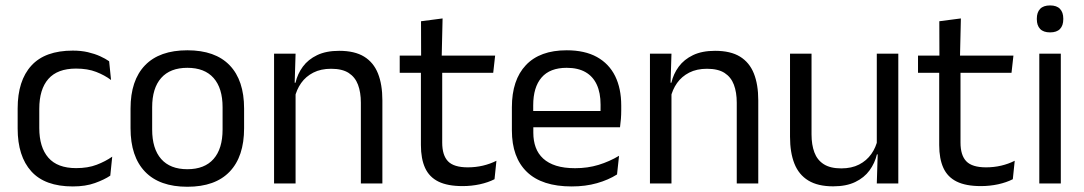

<svg xmlns="http://www.w3.org/2000/svg" viewBox="-20 -690 4077 722"><path d="M253.8 11.1Q148.9 11.1 97.7 -45.7Q46.4 -102.4 46.4 -206.6V-282.3Q46.4 -386.8 97.9 -443.2Q149.3 -499.7 253.8 -499.7Q284.9 -499.7 310.4 -493.8Q336 -487.8 356.2 -478.7Q376.4 -469.5 390.4 -459.7L397.6 -389.1Q373.8 -407.1 341.7 -419.6Q309.6 -432.1 265.9 -432.1Q196.1 -432.1 161.9 -393.2Q127.7 -354.4 127.7 -280.7V-208.7Q127.7 -136.1 161.9 -97Q196.1 -57.8 266.2 -57.8Q310.8 -57.8 343.7 -70.5Q376.6 -83.1 402 -100.9L394.7 -29.5Q372.4 -14.4 337 -1.7Q301.6 11.1 253.8 11.1Z M684.6 12.3Q579.7 12.3 525.3 -44.5Q470.9 -101.2 470.9 -207.7V-281.9Q470.9 -388 525.4 -444.5Q579.8 -500.9 684.6 -500.9Q789.4 -500.9 843.6 -444.5Q897.9 -388 897.9 -281.9V-207.7Q897.9 -101.2 843.6 -44.5Q789.4 12.3 684.6 12.3ZM684.6 -53.7Q749.3 -53.7 783.1 -92.2Q817 -130.7 817 -203V-286.6Q817 -358.5 783.2 -396.7Q749.4 -435 684.6 -435Q619.8 -435 586 -396.7Q552.2 -358.5 552.2 -286.6V-203Q552.2 -130.7 586 -92.2Q619.8 -53.7 684.6 -53.7Z M1417.9 0H1337V-303.7Q1337 -343 1326.2 -371.5Q1315.5 -399.9 1291.2 -415.7Q1266.8 -431.4 1225.1 -431.4Q1186.6 -431.4 1158.3 -417Q1130 -402.5 1112.5 -377.8Q1095 -353 1088 -321.5L1073.5 -378.9H1091.2Q1098.8 -412.1 1118.8 -439.3Q1138.8 -466.5 1172.6 -482.7Q1206.4 -498.9 1255.5 -498.9Q1313.7 -498.9 1349.2 -477.1Q1384.8 -455.2 1401.3 -413.8Q1417.9 -372.3 1417.9 -312.6ZM1091.5 0H1010.6V-488.2H1091.5L1087.9 -371.1L1091.5 -366.3Z M1719.4 9.8Q1663 9.8 1628.6 -7.2Q1594.2 -24.2 1578.5 -58.6Q1562.8 -93 1562.8 -144.6V-452.3H1642.9V-153.9Q1642.9 -105.9 1664.9 -83.3Q1686.9 -60.7 1739.1 -60.7Q1768.5 -60.7 1795.8 -67.1Q1823.1 -73.5 1846.8 -85.5L1839.6 -16.1Q1815.8 -3.9 1784.4 3Q1752.9 9.8 1719.4 9.8ZM1834.7 -416.2H1483.1V-480.8H1841.9ZM1640.9 -473.1H1563.6L1563.2 -610.1L1644.3 -620.7Z M2129.6 11.1Q2018.1 11.1 1961.5 -43.4Q1904.9 -97.8 1904.9 -199.7V-286.6Q1904.9 -389.4 1957.6 -445.1Q2010.2 -500.9 2111 -500.9Q2178.9 -500.9 2224.6 -475.7Q2270.2 -450.4 2293.2 -403.9Q2316.1 -357.4 2316.1 -293V-274.8Q2316.1 -259.1 2314.9 -243Q2313.7 -226.9 2311.5 -211.4H2237.2Q2238 -235.6 2238.2 -257.1Q2238.4 -278.6 2238.4 -296.4Q2238.4 -341 2224.1 -371.8Q2209.9 -402.6 2181.7 -418.8Q2153.4 -435 2111 -435Q2047.9 -435 2016.5 -398.5Q1985.1 -362.1 1985.1 -294.1V-247.4L1985.5 -237.5V-190.8Q1985.5 -160.4 1994.5 -135.9Q2003.5 -111.3 2022.6 -93.8Q2041.8 -76.2 2071.5 -66.8Q2101.3 -57.5 2142.7 -57.5Q2189.8 -57.5 2230.8 -70Q2271.8 -82.6 2307.9 -104.2L2300.3 -34Q2268.1 -13.5 2224.9 -1.2Q2181.8 11.1 2129.6 11.1ZM2294.4 -211.4H1947.6V-272.7H2294.4Z M2831.4 0H2750.5V-303.7Q2750.5 -343 2739.7 -371.5Q2729 -399.9 2704.7 -415.7Q2680.3 -431.4 2638.6 -431.4Q2600.1 -431.4 2571.8 -417Q2543.5 -402.5 2526 -377.8Q2508.5 -353 2501.5 -321.5L2487 -378.9H2504.7Q2512.3 -412.1 2532.3 -439.3Q2552.3 -466.5 2586.1 -482.7Q2619.9 -498.9 2669 -498.9Q2727.2 -498.9 2762.7 -477.1Q2798.3 -455.2 2814.8 -413.8Q2831.4 -372.3 2831.4 -312.6ZM2505 0H2424.1V-488.2H2505L2501.4 -371.1L2505 -366.3Z M2950.8 -488.2H3031.7V-184.5Q3031.7 -145.8 3042.4 -117Q3053.1 -88.3 3077.6 -72.6Q3102.2 -56.8 3143.5 -56.8Q3182.5 -56.8 3210.6 -71.3Q3238.7 -85.7 3256.4 -110.7Q3274.1 -135.6 3280.6 -166.8L3295.1 -109.3H3277.5Q3269.8 -76.7 3249.8 -49.2Q3229.8 -21.8 3196.1 -5.6Q3162.4 10.7 3113.1 10.7Q3055.4 10.7 3019.6 -11.2Q2983.8 -33 2967.3 -74.7Q2950.8 -116.3 2950.8 -175.7ZM3277.1 -488.2H3358V0H3277.1L3280.7 -117.2L3277.1 -121.9Z M3668.4 9.8Q3612 9.8 3577.6 -7.2Q3543.2 -24.2 3527.5 -58.6Q3511.8 -93 3511.8 -144.6V-452.3H3591.9V-153.9Q3591.9 -105.9 3613.9 -83.3Q3635.9 -60.7 3688.1 -60.7Q3717.5 -60.7 3744.8 -67.1Q3772.1 -73.5 3795.8 -85.5L3788.6 -16.1Q3764.8 -3.9 3733.4 3Q3701.9 9.8 3668.4 9.8ZM3783.7 -416.2H3432.1V-480.8H3790.9ZM3589.9 -473.1H3512.6L3512.2 -610.1L3593.3 -620.7Z M3969.1 0H3888.2V-488.2H3969.1ZM3928.7 -568.2Q3903.7 -568.2 3891.3 -581.2Q3878.9 -594.3 3878.9 -617.7V-620.2Q3878.9 -643.5 3891.3 -656.6Q3903.7 -669.6 3928.7 -669.6Q3953.7 -669.6 3966 -656.6Q3978.4 -643.5 3978.4 -620.2V-617.7Q3978.4 -593.9 3966 -581Q3953.7 -568.2 3928.7 -568.2Z"/></svg>

Font: Anek Malayalam Medium
Style: Regular
Weight: 500
Designer: Maithili Shingre (Malayalam) & Yesha Goshar (Latin)
Foundry: Ek Type
Version: Version 1.003